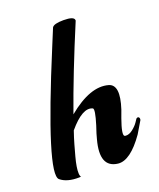

<svg xmlns="http://www.w3.org/2000/svg" viewBox="-131 -636 587 708"><g transform="rotate(-20 162.0 -282.0)"><path d="M202 -565Q243 -565 244 -550Q244 -549 244 -548Q168 -367 118 -226Q210 -302 277 -283Q319 -271 290 -182Q286 -172 279 -152Q258 -93 268 -87Q270 -86 272 -86Q286 -85 300.5 -96.5Q315 -108 323 -120L331 -132Q339 -138 343 -130Q344 -126 343 -122Q343 -122 315 -75Q258 6 211 1Q140 -7 168 -110Q172 -127 183 -159Q201 -217 193 -222Q157 -239 99 -170Q90 -144 83.5 -121Q77 -98 71.5 -77.5Q66 -57 63.5 -41.5Q61 -26 61.5 -15Q62 -4 66 0Q65 -1 59 0Q11 1 -14 -20Q-51 -52 131 -490Q145 -524 157 -553Q164 -565 202 -565Z"/></g></svg>

Font: Sagha
Style: Regular
Weight: 400
Designer: MUHAMMAD YONI
Version: Version 001.000